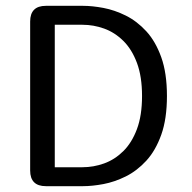

<svg xmlns="http://www.w3.org/2000/svg" viewBox="-20 -639 659 659"><path d="M265 -619Q296.5 -619 335 -611.8Q373.5 -604.5 411.8 -585.5Q450 -566.5 482 -531.8Q514 -497 533.5 -442.5Q553 -388 553 -309.5Q553 -231 533.5 -176.5Q514 -122 482 -87.2Q450 -52.5 411.8 -33.5Q373.5 -14.5 335 -7.2Q296.5 0 265 0H137.5Q83.5 0 83.5 -54V-565Q83.5 -619 137.5 -619ZM263 -65Q301 -65 337.2 -78Q373.5 -91 403 -120Q432.5 -149 450 -195.8Q467.5 -242.5 467.5 -309.5Q467.5 -376.5 450 -423.2Q432.5 -470 403 -499Q373.5 -528 337.2 -541Q301 -554 263 -554H168V-65Z"/></svg>

Font: Sono Monospace
Style: Regular
Weight: 400
Designer: Tyler Finck
Foundry: Tyler Finck
Version: Version 2.112